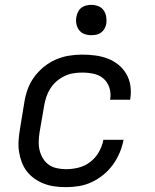

<svg xmlns="http://www.w3.org/2000/svg" viewBox="-20 -763 640 791"><path d="M252 8Q229 8 206 5Q183 2 162 -6Q141 -14 123 -26.5Q105 -39 91.5 -56Q78 -73 70 -94Q62 -115 58.5 -137.5Q55 -160 56.5 -183Q58 -206 62 -230L80 -340Q84 -367 93.5 -394Q103 -421 120 -444.5Q137 -468 160 -487Q183 -506 209.5 -517.5Q236 -529 263.5 -533.5Q291 -538 318 -538Q346 -538 372.5 -534.5Q399 -531 423 -522Q447 -513 467 -497Q487 -481 500 -459Q513 -437 517 -411Q521 -385 517 -358Q517 -356 516.5 -355Q516 -354 516 -352H433Q433 -353 433.5 -354Q434 -355 434 -355Q438 -379 430.5 -402Q423 -425 406 -439.5Q389 -454 366 -459Q343 -464 318 -464Q300 -464 281.5 -461Q263 -458 245.5 -449.5Q228 -441 213 -428Q198 -415 187.5 -398.5Q177 -382 171 -364Q165 -346 162 -328L143 -218Q140 -199 139.5 -179.5Q139 -160 143.5 -142.5Q148 -125 157.5 -109.5Q167 -94 181.5 -84Q196 -74 214.5 -70Q233 -66 252 -66Q278 -66 304 -72.5Q330 -79 352 -96Q374 -113 387.5 -137Q401 -161 406 -187H489Q484 -160 473 -134Q462 -108 445.5 -85Q429 -62 406.5 -43.5Q384 -25 358.5 -13Q333 -1 306 3.5Q279 8 252 8ZM356 -618Q341 -618 327.5 -623Q314 -628 305.5 -639.5Q297 -651 294.5 -665.5Q292 -680 295 -695Q297 -705 302 -715Q307 -725 316 -731.5Q325 -738 335.5 -740.5Q346 -743 356 -743Q371 -743 385 -737.5Q399 -732 407 -720.5Q415 -709 417.5 -694.5Q420 -680 418 -665Q416 -655 410.5 -645Q405 -635 396 -628.5Q387 -622 376.5 -620Q366 -618 356 -618Z"/></svg>

Font: Iosevka Curly Extended Oblique
Style: Regular
Weight: 400
Width: 7
Italic angle: -9°
Monospace: yes
Designer: Belleve Invis
Foundry: Belleve Invis
Version: Version 11.1.0; ttfautohint (v1.8.3)